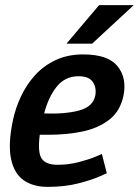

<svg xmlns="http://www.w3.org/2000/svg" viewBox="-20 -720 541 748"><path d="M286 -423Q234 -423 201.5 -383Q169 -343 152 -278Q234 -275 288 -289.5Q342 -304 351 -347Q357 -377 342 -400Q327 -423 286 -423ZM377 -120 396 -45Q396 -45 366.5 -32Q337 -19 285 -5.5Q233 8 165 8Q109 8 72 -18Q35 -44 23 -101Q11 -158 30 -250Q40 -298 61.5 -344Q83 -390 116.5 -427Q150 -464 197 -486Q244 -508 304 -508Q401 -508 438 -462Q475 -416 461 -347Q448 -285 403.5 -252Q359 -219 298 -207Q237 -195 171 -195H135Q126 -126 142.5 -102Q159 -78 204 -78Q247 -78 287 -88.5Q327 -99 352 -109.5Q377 -120 377 -120ZM501 -700 339 -550H239L366 -700Z"/></svg>

Font: Epunda Sans SemiBold
Style: Italic
Weight: 600
Italic angle: -12.0243°
Designer: Simon Atzbach
Foundry: typofactur
Version: Version 2.204; ttfautohint (v1.8.4.7-5d5b)